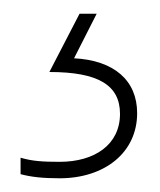

<svg xmlns="http://www.w3.org/2000/svg" viewBox="-20 -20 233 280"><path d="M180 145C180 97 146 68 88 65L121 0H96L52 85C123 85 155 104 155 146C155 191 118 216 67 216C42 216 27 215 10 210V234C25 238 42 240 67 240C132 240 180 203 180 145Z"/></svg>

Font: Noto Sans Ethiopic Thin
Style: Regular
Weight: 100
Designer: Monotype Design Team
Foundry: Monotype Imaging Inc.
Version: Version 2.102